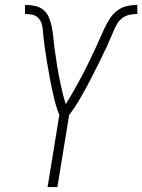

<svg xmlns="http://www.w3.org/2000/svg" viewBox="-20 -763 580 783"><path d="M174 0 222 -294Q209 -327 200.5 -362.5Q192 -398 185 -434.5Q178 -471 172 -507.5Q166 -544 161 -580V-581Q159 -595 157.5 -609.5Q156 -624 155 -638.5Q154 -653 149.5 -667Q145 -681 135.5 -690.5Q126 -700 111.5 -703Q97 -706 82 -706V-743Q103 -743 122.5 -739Q142 -735 157 -722.5Q172 -710 179.5 -692Q187 -674 191 -654Q195 -634 197 -614Q199 -594 201.5 -574Q204 -554 207 -534Q210 -514 213 -494Q216 -474 220 -454.5Q224 -435 228 -415.5Q232 -396 237 -376.5Q242 -357 248 -338Q260 -357 271 -376Q282 -395 292.5 -414Q303 -433 313.5 -452.5Q324 -472 333.5 -491.5Q343 -511 352.5 -530.5Q362 -550 371 -570Q380 -590 389 -610Q398 -630 407 -649.5Q416 -669 428.5 -688Q441 -707 459 -720.5Q477 -734 498.5 -738.5Q520 -743 540 -743V-706Q525 -706 509.5 -703Q494 -700 480.5 -690.5Q467 -681 458.5 -667Q450 -653 444 -638.5Q438 -624 431.5 -609.5Q425 -595 419 -581V-580Q402 -544 384 -507.5Q366 -471 347 -434.5Q328 -398 307.5 -362.5Q287 -327 262 -294L214 0Z"/></svg>

Font: Iosevka Term Curly XLt Obl
Style: Regular
Weight: 200
Italic angle: -9°
Designer: Belleve Invis
Foundry: Belleve Invis
Version: Version 32.3.0